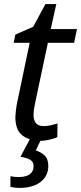

<svg xmlns="http://www.w3.org/2000/svg" viewBox="-20 -678 396 938"><path d="M177 10Q125 10 90 -16Q55 -42 55 -107Q56 -122 58 -140.5Q60 -159 64 -178L125 -469H47L55 -509L142 -547L202 -658H255L228 -536H356L342 -469H214L152 -177Q149 -164 146.5 -147.5Q144 -131 144 -117Q143 -94 154.5 -78Q166 -62 193 -62Q210 -62 226 -65.5Q242 -69 261 -75L260 -8Q248 -2 223.5 4Q199 10 177 10ZM76 240Q63 240 51 238.5Q39 237 31 235V183Q41 185 51 186Q61 187 68 187Q94 187 110.5 181Q127 175 135.5 163Q144 151 144 134Q144 112 126.5 102Q109 92 80 88L127 0H182L155 57Q178 64 197 80.5Q216 97 216 134Q216 164 200 188Q184 212 152.5 226Q121 240 76 240Z"/></svg>

Font: Noto Sans Display
Style: Italic
Weight: 400
Italic angle: -12°
Designer: Monotype Design Team
Foundry: Monotype Imaging Inc.
Version: Version 2.003